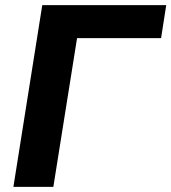

<svg xmlns="http://www.w3.org/2000/svg" viewBox="-20 -725 665 745"><path d="M32 0 144 -705H625L605 -577H279L187 0Z"/></svg>

Font: Nunito Sans 12pt ExtraBold
Style: Italic
Weight: 800
Italic angle: -9°
Designer: Vernon Adams
Foundry: Vernon Adams
Version: Version 3.101;gftools[0.9.27]